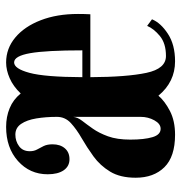

<svg xmlns="http://www.w3.org/2000/svg" viewBox="-3 -565 578 612"><g transform="rotate(-90 286.0 -259.0)"><path d="M162.5 10Q92.5 10 59 -24Q25.5 -58 25.5 -115.5Q25.5 -165 45 -197Q64.5 -229 93.5 -250Q122.5 -271 151.2 -287.5Q180 -304 199.8 -322.2Q219.5 -340.5 219.5 -366.5Q219.5 -402 214.5 -432.2Q209.5 -462.5 197 -480.8Q184.5 -499 163 -499Q142 -499 126 -487.2Q110 -475.5 110 -453Q110 -439.5 115.5 -429.8Q121 -420 126.5 -408.8Q132 -397.5 132 -380.5Q132 -356 119.2 -341.2Q106.5 -326.5 84.5 -326.5Q62 -326.5 49.2 -345Q36.5 -363.5 36.5 -396Q36.5 -453 78.8 -490.8Q121 -528.5 187.5 -528.5Q220 -528.5 247.2 -517.2Q274.5 -506 294 -482Q317 -506 342.8 -517.2Q368.5 -528.5 393 -528.5Q437.5 -528.5 472.5 -499.2Q507.5 -470 527.5 -418.2Q547.5 -366.5 547.5 -299.5Q547.5 -279.5 546.5 -260H346Q346.5 -143.5 359.8 -81.2Q373 -19 413.5 -19Q453.5 -19 477 -38.2Q500.5 -57.5 509.5 -79L530.5 -63.5Q519 -35.5 484.2 -12.8Q449.5 10 396.5 10Q331 10 287 -43Q269.5 -22.5 238 -6.2Q206.5 10 162.5 10ZM393 -503Q373 -503 359.8 -454Q346.5 -405 346 -285.5H431.5Q431.5 -400.5 422.5 -451.8Q413.5 -503 393 -503ZM181.5 -36Q197.5 -36 208.5 -56Q219.5 -76 219.5 -99.5V-314.5Q218 -300.5 206.8 -286Q195.5 -271.5 181.8 -252Q168 -232.5 157.5 -203.8Q147 -175 147 -132.5Q147 -88 154.8 -62Q162.5 -36 181.5 -36Z"/></g></svg>

Font: Imbue 50pt
Style: Bold
Weight: 700
Designer: Tyler Finck
Foundry: Etcetera Type Company
Version: Version 1.102; ttfautohint (v1.8.3)